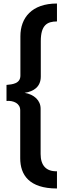

<svg xmlns="http://www.w3.org/2000/svg" viewBox="-20 -862 360 1092"><path d="M17 -288C57 -291 95 -274 95 -235V38C95 132 145 210 304 210V112C242 114 211 78 211 14V-244C211 -291 174 -325 120 -334C174 -342 212 -370 212 -427V-628C212 -719 248 -740 304 -740V-842C160 -842 96 -760 96 -656V-432C96 -386 50 -382 17 -379Z"/></svg>

Font: Exo
Style: Demi Bold
Weight: 600
Designer: Natanael Gama
Version: Version 1.00